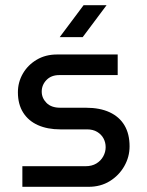

<svg xmlns="http://www.w3.org/2000/svg" viewBox="-20 -720 567 740"><path d="M66.2 0V-79.4H309.6Q334 -79.4 351.3 -89.8Q368.6 -100.2 377.9 -117.2Q387.2 -134.2 387.2 -152.8Q387.2 -171.2 378.9 -186.6Q370.6 -202 354.5 -211.7Q338.4 -221.4 315.2 -221.4H212Q163 -221.4 126.3 -237.7Q89.6 -254 69.3 -286.1Q49 -318.2 49 -364.2Q49 -403.2 68.1 -436.3Q87.2 -469.4 121.3 -489.7Q155.4 -510 199.4 -510H433.6V-430.6H208.4Q177.4 -430.6 159.1 -411.6Q140.8 -392.6 140.8 -367Q140.8 -342.2 159.2 -323.5Q177.6 -304.8 212 -304.8H310.4Q365 -304.8 402.6 -287.3Q440.2 -269.8 459.8 -236.8Q479.4 -203.8 479.4 -156Q479.4 -115.2 459 -79.5Q438.6 -43.8 403.2 -21.9Q367.8 0 321.4 0ZM210.2 -577 302.2 -700H390.8L298.8 -577Z"/></svg>

Font: MuseoModerno Thin
Style: Regular
Weight: 100
Designer: Pablo Cosgaya, Héctor Gatti, Marcela Romero, and the Authors of The MuseoModerno Project.
Foundry: Omnibus-Type Team
Version: Version 1.003